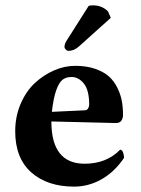

<svg xmlns="http://www.w3.org/2000/svg" viewBox="-20 -691 529 721"><path d="M174.8 -271 299.8 -276.9Q307.1 -277.3 311 -284.2Q314.9 -291 314.9 -297.9Q314.9 -352.5 294.9 -377.2Q274.9 -401.9 249 -401.9Q228 -401.9 214.8 -391.6Q201.7 -381.3 191.2 -352.3Q180.7 -323.2 174.8 -271ZM431.2 -128.9Q438 -128.9 441.9 -119.1Q445.8 -109.4 445.8 -98.1Q409.2 -44.4 360.6 -17.3Q312 9.8 258.8 9.8Q157.7 9.8 97.4 -43.7Q37.1 -97.2 37.1 -198.2Q37.1 -253.4 57.4 -300.8Q77.6 -348.1 110.4 -378.7Q143.1 -409.2 182.6 -426.5Q222.2 -443.8 262.2 -443.8Q304.7 -443.8 337.2 -432.6Q369.6 -421.4 389.2 -403.8Q408.7 -386.2 420.9 -361.1Q433.1 -335.9 437.5 -311.8Q441.9 -287.6 441.9 -259.8Q441.9 -246.6 435.5 -237.5Q429.2 -228.5 413.1 -229L172.9 -234.9Q172.9 -76.2 297.9 -76.2Q379.9 -76.2 431.2 -128.9ZM230 -538.1 313 -668.9Q318.8 -670.9 329.1 -670.9Q349.1 -670.9 364 -663.6Q378.9 -656.2 386.2 -647L396 -624L275.9 -516.1Q257.3 -500 237.8 -500Q231.9 -500 227.1 -504.9Q222.2 -509.8 222.2 -514.2Q222.2 -526.4 230 -538.1Z"/></svg>

Font: Common Serif
Style: Bold
Weight: 700
Designer: Philipp H. Poll, Khaled Hosny
Foundry: Stefan Peev, Context Ltd.
Version: Version 1.026